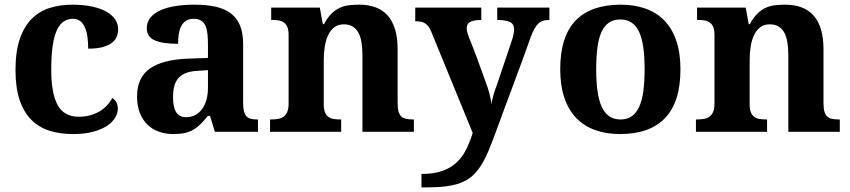

<svg xmlns="http://www.w3.org/2000/svg" viewBox="-20 -569 3672 829"><path d="M294.9 9.8Q239.7 9.8 194.1 -4.4Q148.4 -18.6 115.7 -51.3Q83 -84 64.9 -136.7Q46.9 -189.5 46.9 -266.1Q46.9 -347.2 65.7 -401.4Q84.5 -455.6 117.4 -488.3Q150.4 -521 195.3 -534.9Q240.2 -548.8 292 -548.8Q340.3 -548.8 377.4 -540.8Q414.6 -532.7 439.5 -518.6Q464.4 -504.4 477.3 -485.1Q490.2 -465.8 490.2 -443.8Q490.2 -427.7 484.6 -412.4Q479 -397 464.6 -385.3Q450.2 -373.5 425 -366.2Q399.9 -358.9 360.8 -358.9Q360.8 -384.8 357.7 -408.2Q354.5 -431.6 347.2 -449.2Q339.8 -466.8 327.4 -477.3Q314.9 -487.8 295.9 -487.8Q273.9 -487.8 256.6 -477.3Q239.3 -466.8 226.8 -441.4Q214.4 -416 207.8 -373.5Q201.2 -331.1 201.2 -267.1Q201.2 -165.5 229 -115.2Q256.8 -64.9 319.8 -64.9Q345.7 -64.9 368.4 -71Q391.1 -77.1 409.7 -88.1Q428.2 -99.1 442.1 -114Q456.1 -128.9 464.8 -146Q477.1 -138.7 482.9 -126.2Q488.8 -113.8 488.8 -100.1Q488.8 -81.1 477.5 -61.5Q466.3 -42 442.6 -26.1Q418.9 -10.3 382.3 -0.2Q345.7 9.8 294.9 9.8Z M727.1 -148.9Q727.1 -106 740.7 -84.5Q754.4 -63 783.7 -63Q805.2 -63 822.5 -72Q839.8 -81.1 852.3 -97.7Q864.7 -114.3 871.3 -137.9Q877.9 -161.6 877.9 -190.9V-266.1L833 -263.2Q803.2 -261.7 782.7 -253.7Q762.2 -245.6 750 -231.4Q737.8 -217.3 732.4 -196.8Q727.1 -176.3 727.1 -148.9ZM815.9 -487.8Q796.9 -487.8 783.9 -479.7Q771 -471.7 763.2 -457.3Q755.4 -442.9 752.2 -423.1Q749 -403.3 749 -379.9Q681.6 -379.9 647.7 -395Q613.8 -410.2 613.8 -446.8Q613.8 -474.1 630.1 -493.7Q646.5 -513.2 674.6 -525.4Q702.6 -537.6 740 -543.2Q777.3 -548.8 819.8 -548.8Q872.6 -548.8 911.9 -539.8Q951.2 -530.8 977.3 -510.7Q1003.4 -490.7 1016.6 -458.3Q1029.8 -425.8 1029.8 -378.9V-124Q1029.8 -103.5 1033 -89.8Q1036.1 -76.2 1043 -68.1Q1049.8 -60.1 1061.5 -56.6Q1073.2 -53.2 1089.8 -53.2H1093.8V0H907.7L886.7 -68.8H877.9Q861.3 -48.8 846.7 -33.9Q832 -19 815.4 -9.3Q798.8 0.5 778.1 5.1Q757.3 9.8 729 9.8Q695.8 9.8 667.2 0Q638.7 -9.8 617.4 -30Q596.2 -50.3 584 -80.8Q571.8 -111.3 571.8 -152.8Q571.8 -234.4 627.7 -273.4Q683.6 -312.5 795.9 -315.9L877.9 -318.8V-374Q877.9 -398.9 876 -419.9Q874 -440.9 867.7 -456.1Q861.3 -471.2 848.9 -479.5Q836.4 -487.8 815.9 -487.8Z M1544.9 0V-329.1Q1544.9 -361.3 1540.8 -386.5Q1536.6 -411.6 1527.1 -428.7Q1517.6 -445.8 1502.2 -454.8Q1486.8 -463.9 1464.8 -463.9Q1439.9 -463.9 1423.3 -451.2Q1406.7 -438.5 1396.7 -417.2Q1386.7 -396 1382.3 -367.9Q1377.9 -339.8 1377.9 -309.1V-118.2Q1377.9 -97.2 1383.1 -84.5Q1388.2 -71.8 1397.5 -64.7Q1406.7 -57.6 1420.2 -55.4Q1433.6 -53.2 1450.2 -53.2H1453.1V0H1146V-53.2H1147.9Q1165 -53.2 1179.2 -55.4Q1193.4 -57.6 1203.9 -64.9Q1214.4 -72.3 1220.2 -85.9Q1226.1 -99.6 1226.1 -122.1V-418Q1226.1 -439 1220.9 -451.7Q1215.8 -464.4 1206.3 -471.4Q1196.8 -478.5 1183.6 -480.7Q1170.4 -482.9 1153.8 -482.9H1150.9V-536.1H1360.8L1374 -464.8H1378.9Q1394 -493.2 1410.9 -509.8Q1427.7 -526.4 1446.8 -535.2Q1465.8 -543.9 1487.1 -546.4Q1508.3 -548.8 1531.7 -548.8Q1570.3 -548.8 1601.1 -537.6Q1631.8 -526.4 1653.1 -502.9Q1674.3 -479.5 1685.5 -443.1Q1696.8 -406.7 1696.8 -356V-124Q1696.8 -100.6 1700.9 -86.7Q1705.1 -72.8 1713.4 -65.4Q1721.7 -58.1 1734.4 -55.7Q1747.1 -53.2 1764.2 -53.2H1767.1V0Z M2352.1 -536.1V-482.9Q2336.9 -482.9 2325.4 -479.5Q2314 -476.1 2304.7 -467.5Q2295.4 -459 2287.6 -445.1Q2279.8 -431.2 2272 -410.2Q2254.4 -360.4 2235.4 -308.6Q2216.3 -256.8 2197 -204.8Q2177.7 -152.8 2158.4 -101.3Q2139.2 -49.8 2121.1 0Q2103.5 48.3 2087.9 85Q2072.3 121.6 2054.9 148.4Q2037.6 175.3 2016.6 192.9Q1995.6 210.4 1967.8 220.9Q1939.9 231.4 1903.1 235.8Q1866.2 240.2 1816.9 240.2H1799.8V182.1Q1852.1 182.1 1888.7 169.4Q1925.3 156.7 1950.7 133.3Q1976.1 109.9 1992.4 77.1Q2008.8 44.4 2021 4.9L1840.8 -435.1Q1835 -449.2 1827.6 -457.5Q1820.3 -465.8 1812 -470.2Q1803.7 -474.6 1793.9 -475.8Q1784.2 -477.1 1772.9 -477.1V-536.1H2058.1V-482.9Q2028.8 -482.9 2012 -475.3Q1995.1 -467.8 1995.1 -445.8Q1995.1 -437.5 1998.5 -426Q2002 -414.6 2004.9 -407.2Q2013.7 -386.2 2023.2 -361.6Q2032.7 -336.9 2041.7 -312.3Q2050.8 -287.6 2059.1 -264.6Q2067.4 -241.7 2073.7 -224.1Q2081.1 -205.1 2085.9 -189.7Q2090.8 -174.3 2094 -161.9Q2097.2 -149.4 2099.1 -138.9Q2101.1 -128.4 2102.1 -118.2Q2103 -128.4 2106 -140.9Q2108.9 -153.3 2112.3 -164.8Q2115.7 -176.3 2119.1 -185.3Q2122.6 -194.3 2124 -198.2L2189.9 -394Q2191.9 -398.9 2193.6 -405.5Q2195.3 -412.1 2196.8 -418.9Q2198.2 -425.8 2199 -432.1Q2199.7 -438.5 2199.7 -442.9Q2199.7 -465.8 2180.7 -474.4Q2161.6 -482.9 2127 -482.9V-536.1Z M2918 -270Q2918 -128.9 2851.8 -59.6Q2785.6 9.8 2657.2 9.8Q2597.2 9.8 2549.3 -7.6Q2501.5 -24.9 2468 -59.6Q2434.6 -94.2 2416.7 -147Q2398.9 -199.7 2398.9 -270Q2398.9 -411.1 2465.1 -480Q2531.2 -548.8 2660.2 -548.8Q2720.2 -548.8 2767.8 -531.7Q2815.4 -514.6 2848.9 -480Q2882.3 -445.3 2900.1 -392.8Q2918 -340.3 2918 -270ZM2554.2 -270Q2554.2 -216.8 2559.8 -176.3Q2565.4 -135.7 2577.9 -108.4Q2590.3 -81.1 2610.4 -67.1Q2630.4 -53.2 2659.2 -53.2Q2688 -53.2 2707.8 -67.1Q2727.5 -81.1 2740 -108.4Q2752.4 -135.7 2757.8 -176.3Q2763.2 -216.8 2763.2 -270Q2763.2 -323.7 2757.6 -364Q2752 -404.3 2739.5 -431.2Q2727.1 -458 2707 -471.4Q2687 -484.9 2658.2 -484.9Q2629.4 -484.9 2609.4 -471.4Q2589.4 -458 2577.1 -431.2Q2564.9 -404.3 2559.6 -364Q2554.2 -323.7 2554.2 -270Z M3383.8 0V-329.1Q3383.8 -361.3 3379.6 -386.5Q3375.5 -411.6 3366 -428.7Q3356.4 -445.8 3341.1 -454.8Q3325.7 -463.9 3303.7 -463.9Q3278.8 -463.9 3262.2 -451.2Q3245.6 -438.5 3235.6 -417.2Q3225.6 -396 3221.2 -367.9Q3216.8 -339.8 3216.8 -309.1V-118.2Q3216.8 -97.2 3221.9 -84.5Q3227.1 -71.8 3236.3 -64.7Q3245.6 -57.6 3259 -55.4Q3272.5 -53.2 3289.1 -53.2H3292V0H2984.9V-53.2H2986.8Q3003.9 -53.2 3018.1 -55.4Q3032.2 -57.6 3042.7 -64.9Q3053.2 -72.3 3059.1 -85.9Q3064.9 -99.6 3064.9 -122.1V-418Q3064.9 -439 3059.8 -451.7Q3054.7 -464.4 3045.2 -471.4Q3035.6 -478.5 3022.5 -480.7Q3009.3 -482.9 2992.7 -482.9H2989.7V-536.1H3199.7L3212.9 -464.8H3217.8Q3232.9 -493.2 3249.8 -509.8Q3266.6 -526.4 3285.6 -535.2Q3304.7 -543.9 3325.9 -546.4Q3347.2 -548.8 3370.6 -548.8Q3409.2 -548.8 3439.9 -537.6Q3470.7 -526.4 3491.9 -502.9Q3513.2 -479.5 3524.4 -443.1Q3535.6 -406.7 3535.6 -356V-124Q3535.6 -100.6 3539.8 -86.7Q3543.9 -72.8 3552.2 -65.4Q3560.5 -58.1 3573.2 -55.7Q3585.9 -53.2 3603 -53.2H3606V0Z"/></svg>

Font: Droids
Style: b
Weight: 700
Foundry: Ascender Corporation
Version: Version 1.00 build 113